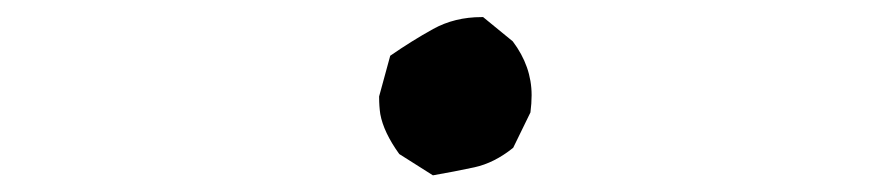

<svg xmlns="http://www.w3.org/2000/svg" viewBox="-20 -510 1040 228"><path d="M430.2 -394.5V-395.5L443.4 -443.8Q468.8 -461.4 494.4 -475.6Q520 -489.7 551.8 -489.7H553.7L588.9 -460.9Q611.3 -431.2 611.3 -397Q611.3 -387.2 609.9 -376.5L589.4 -334.5Q566.9 -316.4 543.2 -311.3Q519.5 -306.2 494.1 -301.8L454.1 -327.1Q435.5 -353 431.6 -374.5Q430.2 -383.8 430.2 -394.5Z"/></svg>

Font: Bakudai
Style: Medium
Weight: 500
Version: Version 1.48